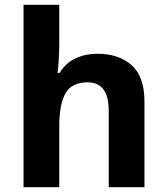

<svg xmlns="http://www.w3.org/2000/svg" viewBox="-20 -780 697 800"><path d="M227 -605Q227 -565 224.5 -528Q222 -491 220 -476H228Q254 -518 295 -537Q336 -556 386 -556Q475 -556 528.5 -508.5Q582 -461 582 -356V0H433V-319Q433 -437 345 -437Q278 -437 252.5 -390.5Q227 -344 227 -257V0H78V-760H227Z"/></svg>

Font: Noto Naskh Arabic
Style: Regular
Weight: 400
Designer: Monotype Design Team, David Williams, Mohamad Dakak and Nizar Qandah
Foundry: Monotype Imaging Inc.
Version: Version 2.013